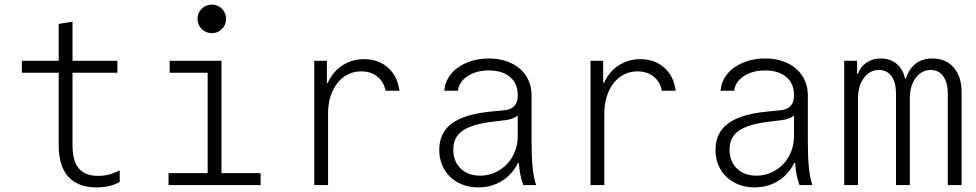

<svg xmlns="http://www.w3.org/2000/svg" viewBox="-20 -804 4240 834"><path d="M295 -173V-488H490V-540H295V-710L235 -700V-540H75V-488H235V-173Q235 -82 277 -36Q319 10 400 10Q429 10 454.5 4Q480 -2 500 -14V-64Q477 -52 454 -46Q431 -40 407 -40Q350 -40 322.5 -72.5Q295 -105 295 -173Z M712 0H1112V-52H942V-540H717V-488H882V-52H712ZM838 -722Q838 -696 856 -678Q874 -660 900 -660Q926 -660 944 -678Q962 -696 962 -722Q962 -748 944 -766Q926 -784 900 -784Q874 -784 856 -766Q838 -748 838 -722Z M1405 0V-310Q1405 -351 1415.5 -384.5Q1426 -418 1445 -442.5Q1464 -467 1490.5 -480.5Q1517 -494 1549 -494Q1591 -494 1619 -471.5Q1647 -449 1655 -410H1715Q1707 -473 1665.5 -510Q1624 -547 1561 -547Q1521 -547 1488 -531.5Q1455 -516 1431.5 -488.5Q1408 -461 1395 -422Q1382 -383 1382 -336L1408 -444H1400V-540H1345V0Z M2229 -391Q2229 -360 2214.5 -344Q2200 -328 2170 -325L2109 -319Q1997 -308 1942.5 -267.5Q1888 -227 1888 -153Q1888 -117 1900.5 -87Q1913 -57 1935.5 -35.5Q1958 -14 1989.5 -2Q2021 10 2058 10Q2102 10 2138.5 -6.5Q2175 -23 2201 -52.5Q2227 -82 2241.5 -123Q2256 -164 2256 -214L2204 -96H2234Q2236 -65 2241 -41.5Q2246 -18 2253 0H2309Q2298 -31 2293.5 -77.5Q2289 -124 2289 -193V-390Q2289 -426 2275.5 -455.5Q2262 -485 2237.5 -506Q2213 -527 2179 -538.5Q2145 -550 2103 -550Q2063 -550 2029 -539.5Q1995 -529 1969 -510.5Q1943 -492 1927.5 -466Q1912 -440 1910 -410H1969Q1974 -449 2011.5 -473.5Q2049 -498 2104 -498Q2162 -498 2195.5 -469.5Q2229 -441 2229 -391ZM2229 -327V-214Q2229 -177 2216.5 -145.5Q2204 -114 2182 -91Q2160 -68 2130 -54.5Q2100 -41 2066 -41Q2013 -41 1981 -72Q1949 -103 1949 -154Q1949 -208 1989 -236Q2029 -264 2117 -275L2175 -282Q2214 -287 2233 -306Q2252 -325 2252 -365Z M2605 0V-310Q2605 -351 2615.5 -384.5Q2626 -418 2645 -442.5Q2664 -467 2690.5 -480.5Q2717 -494 2749 -494Q2791 -494 2819 -471.5Q2847 -449 2855 -410H2915Q2907 -473 2865.5 -510Q2824 -547 2761 -547Q2721 -547 2688 -531.5Q2655 -516 2631.5 -488.5Q2608 -461 2595 -422Q2582 -383 2582 -336L2608 -444H2600V-540H2545V0Z M3429 -391Q3429 -360 3414.5 -344Q3400 -328 3370 -325L3309 -319Q3197 -308 3142.5 -267.5Q3088 -227 3088 -153Q3088 -117 3100.5 -87Q3113 -57 3135.5 -35.5Q3158 -14 3189.5 -2Q3221 10 3258 10Q3302 10 3338.5 -6.5Q3375 -23 3401 -52.5Q3427 -82 3441.5 -123Q3456 -164 3456 -214L3404 -96H3434Q3436 -65 3441 -41.5Q3446 -18 3453 0H3509Q3498 -31 3493.5 -77.5Q3489 -124 3489 -193V-390Q3489 -426 3475.5 -455.5Q3462 -485 3437.5 -506Q3413 -527 3379 -538.5Q3345 -550 3303 -550Q3263 -550 3229 -539.5Q3195 -529 3169 -510.5Q3143 -492 3127.5 -466Q3112 -440 3110 -410H3169Q3174 -449 3211.5 -473.5Q3249 -498 3304 -498Q3362 -498 3395.5 -469.5Q3429 -441 3429 -391ZM3429 -327V-214Q3429 -177 3416.5 -145.5Q3404 -114 3382 -91Q3360 -68 3330 -54.5Q3300 -41 3266 -41Q3213 -41 3181 -72Q3149 -103 3149 -154Q3149 -208 3189 -236Q3229 -264 3317 -275L3375 -282Q3414 -287 3433 -306Q3452 -325 3452 -365Z M3647 0H3707V-377Q3707 -431 3732.5 -465.5Q3758 -500 3798 -500Q3833 -500 3852.5 -473Q3872 -446 3872 -397V0H3932V-377Q3932 -431 3957.5 -465.5Q3983 -500 4023 -500Q4058 -500 4077.5 -472.5Q4097 -445 4097 -397V0H4157V-402Q4157 -471 4123 -510.5Q4089 -550 4030 -550Q3987 -550 3958 -528Q3929 -506 3915 -463H3911Q3903 -503 3875 -526.5Q3847 -550 3806 -550Q3771 -550 3744.5 -532.5Q3718 -515 3707 -484H3703V-540H3647Z"/></svg>

Font: CommitMonoV143 ExtLt
Style: Regular
Weight: 200
Monospace: yes
Designer: Eigil Nikolajsen
Foundry: Eigil Nikolajsen
Version: Version 1.143